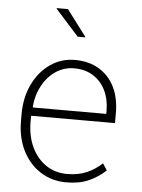

<svg xmlns="http://www.w3.org/2000/svg" viewBox="-54 -805 635 858"><g transform="rotate(5 263.0 -376.0)"><path d="M275.9 10.3Q210 10.3 159.2 -22.5Q108.4 -55.2 79.3 -113Q50.3 -170.9 50.3 -246.6V-275.4Q50.3 -351.1 78.9 -410.4Q107.4 -469.7 156.7 -503.9Q206.1 -538.1 267.6 -538.1Q329.6 -538.1 375.2 -510.7Q420.9 -483.4 445.3 -434.1Q469.7 -384.8 469.7 -317.4V-272.5H93.8L93.3 -243.2Q93.8 -181.2 116.7 -132.3Q139.6 -83.5 180.7 -55.4Q221.7 -27.3 275.9 -27.3Q325.7 -27.3 364 -43.9Q402.3 -60.5 432.1 -88.9L451.7 -58.6Q419.9 -28.3 377.2 -9Q334.5 10.3 275.9 10.3ZM98.6 -310.1H427.2V-325.7Q427.2 -375.5 408 -415Q388.7 -454.6 352.8 -477.5Q316.9 -500.5 267.6 -500.5Q221.7 -500.5 184.8 -475.8Q147.9 -451.2 124.8 -408.7Q101.6 -366.2 97.2 -313ZM304.2 -644.5 302.7 -642.6H270L165 -759.3L166 -761.7H215.8Z"/></g></svg>

Font: Roboto Slab ExtraLight
Style: Regular
Weight: 250
Designer: Google
Version: Version 2.000; ttfautohint (v1.8.1.43-b0c9)